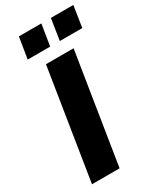

<svg xmlns="http://www.w3.org/2000/svg" viewBox="-226 -990 892 1066"><g transform="rotate(-30 219.5 -457.0)"><path d="M31 0 143 -705H320L208 0ZM274 -778 295 -914H439L418 -778ZM68 -778 90 -914H234L212 -778Z"/></g></svg>

Font: Nunito Sans 7pt Condensed Black
Style: Italic
Weight: 900
Width: 3
Italic angle: -9°
Designer: Vernon Adams
Foundry: Vernon Adams
Version: Version 3.101;gftools[0.9.27]